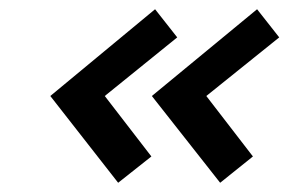

<svg xmlns="http://www.w3.org/2000/svg" viewBox="-20 -476 625 416"><path d="M427 -268 528 -137 457 -80 309 -268 537 -456 585 -395ZM207 -268 308 -137 236 -80 89 -268 316 -456 364 -395Z"/></svg>

Font: Advent Pro SemiBold
Style: Italic
Weight: 600
Italic angle: -12°
Version: Version 3.000